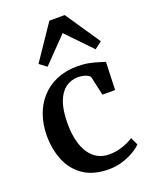

<svg xmlns="http://www.w3.org/2000/svg" viewBox="-157 -933 816 1029"><g transform="rotate(-20 251.0 -418.0)"><path d="M282.5 11Q197.5 11 141.8 -25.8Q86 -62.5 58.5 -126.2Q31 -190 30.5 -270Q30.5 -333 49 -386.8Q67.5 -440.5 103.5 -480.8Q139.5 -521 191.5 -543.5Q243.5 -566 310.5 -566Q347.5 -566 376.8 -560Q406 -554 427.8 -547Q449.5 -540 464 -536L458.5 -377H386L363 -481.5Q361.5 -490 350.8 -496.5Q340 -503 325 -506.5Q310 -510 294.5 -510Q254 -510 223.2 -487.2Q192.5 -464.5 175.2 -418Q158 -371.5 157.5 -299.5Q157 -240.5 168.2 -196Q179.5 -151.5 200 -122.2Q220.5 -93 248.8 -78.2Q277 -63.5 310.5 -63.5Q340.5 -63.5 366.8 -69.8Q393 -76 414.5 -85.8Q436 -95.5 451 -105.5L471 -62.5Q455.5 -46 426.8 -29Q398 -12 360.8 -0.5Q323.5 11 282.5 11ZM161 -618 120.5 -649 254.5 -847H342L476 -649L435 -618L298.5 -760Z"/></g></svg>

Font: Merriweather 28pt SemiBold
Style: Regular
Weight: 600
Version: Version 2.100